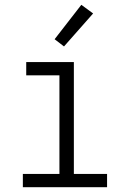

<svg xmlns="http://www.w3.org/2000/svg" viewBox="-20 -778 540 798"><path d="M75 0V-55H227V-465H89V-520H287V-55H425V0ZM246 -585 207 -615 318 -758 367 -722Z"/></svg>

Font: Iosevka Light
Style: Regular
Weight: 300
Monospace: yes
Designer: Belleve Invis
Foundry: Belleve Invis
Version: Version 32.5.0; ttfautohint (v1.8.4)